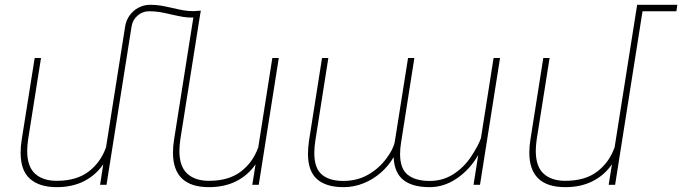

<svg xmlns="http://www.w3.org/2000/svg" viewBox="-20 -770 2842 800"><path d="M1141.6 -528.3 1058.1 0H1031.2L1044.9 -85.4Q1013.7 -40 964.6 -15.1Q915.5 9.8 850.6 9.8Q700.7 9.8 700.7 -134.3Q700.7 -161.1 705.6 -190.4L785.6 -696.8Q762.7 -696.3 743.9 -699.5Q725.1 -702.6 694.3 -709.5Q666.5 -716.3 645.8 -719.7Q625 -723.1 601.1 -723.1Q574.2 -723.1 553.5 -705.3Q532.7 -687.5 528.3 -660.2L423.8 0H397L410.2 -85.4Q378.9 -40 330.1 -15.1Q281.2 9.8 216.3 9.8Q144.5 9.8 105.2 -24.7Q65.9 -59.1 65.9 -134.3Q65.9 -161.1 70.8 -190.4L124.5 -528.3H150.9L97.2 -189.5Q93.3 -161.1 93.3 -141.6Q93.3 -76.2 126 -46.4Q158.7 -16.6 216.3 -16.6Q298.8 -16.6 349.4 -55.2Q399.9 -93.8 421.9 -156.7L501.5 -660.2Q505.4 -685.5 520.3 -706.1Q535.2 -726.6 557.6 -738.3Q580.1 -750 605.5 -750Q629.4 -750 648.7 -746.8Q668 -743.7 698.2 -736.8Q724.1 -730.5 743.9 -727.1Q763.7 -723.6 786.1 -723.6Q795.4 -723.6 816.9 -725.6L814 -710L731.4 -189.5Q727.5 -161.1 727.5 -141.6Q727.5 -76.2 760.3 -46.4Q793 -16.6 850.6 -16.6Q933.1 -16.6 983.6 -55.2Q1034.2 -93.8 1056.2 -156.7L1114.7 -528.3Z M1943.4 -118.2Q1973.1 -163.1 1983.9 -194.3L2036.6 -528.3H2063.5L1980 0H1953.1L1972.7 -124.5Q1939 -64.9 1885 -27.6Q1831.1 9.8 1770 9.8Q1698.2 9.8 1660.6 -20.3Q1623 -50.3 1620.1 -115.2Q1599.6 -79.6 1567.6 -51.3Q1535.6 -22.9 1495.4 -6.6Q1455.1 9.8 1411.6 9.8Q1338.4 9.8 1300.8 -23.7Q1263.2 -57.1 1263.2 -129.4Q1263.2 -154.3 1267.6 -184.1L1321.8 -528.3H1348.1L1293.9 -184.1Q1289.6 -155.8 1289.6 -132.8Q1289.6 -69.3 1321 -42.7Q1352.5 -16.1 1409.7 -16.1Q1468.8 -16.1 1514.4 -42.5Q1560.1 -68.8 1590.8 -110.8Q1618.2 -147.9 1624.5 -176.8L1680.2 -528.3H1706.5L1650.9 -174.3Q1647 -151.4 1647 -127.9Q1647 -66.9 1679.2 -41.5Q1711.4 -16.1 1770 -16.1Q1825.2 -16.1 1869.1 -44.2Q1913.1 -72.3 1943.4 -118.2Z M2798.3 -723.1H2657.2L2543 0H2516.1L2529.8 -85.4Q2498.5 -40 2449.5 -15.1Q2400.4 9.8 2335.4 9.8Q2185.5 9.8 2185.5 -134.3Q2185.5 -161.1 2190.4 -190.4L2243.7 -528.3H2270L2216.3 -189.5Q2212.4 -161.1 2212.4 -141.6Q2212.4 -76.2 2245.1 -46.4Q2277.8 -16.6 2335.4 -16.6Q2418 -16.6 2468.5 -55.2Q2519 -93.8 2541 -156.7L2634.8 -750H2802.2Z"/></svg>

Font: Mardoto Thin
Style: Italic
Weight: 250
Italic angle: -12°
Designer: Christian Robertson, Vahan Hovhannisyan
Foundry: Google
Version: Version 1.000